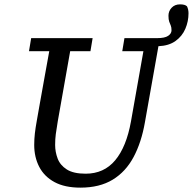

<svg xmlns="http://www.w3.org/2000/svg" viewBox="-20 -845 885 881"><path d="M137 -180Q137 -207 140 -233Q143 -259 149 -292L161 -360Q172 -423 183.5 -485.5Q195 -548 206 -610H113L123 -670H405L395 -610H302L245 -288Q239 -252 236 -229.5Q233 -207 233 -180Q233 -148 244.5 -117.5Q256 -87 286.5 -67.5Q317 -48 373 -48Q457 -48 508.5 -109.5Q560 -171 581 -288L638 -610H541L551 -670H701Q736 -670 751.5 -680.5Q767 -691 767 -706Q767 -720 763.5 -728Q760 -736 756.5 -745.5Q753 -755 753 -773Q753 -794 767.5 -809.5Q782 -825 806 -825Q829 -825 838 -816Q845 -802 845 -784Q845 -747 830.5 -713Q816 -679 785.5 -657Q755 -635 707 -633L645 -284Q629 -192 593 -124.5Q557 -57 497 -20.5Q437 16 349 16Q277 16 230 -9.5Q183 -35 160 -79.5Q137 -124 137 -180Z"/></svg>

Font: Source Serif 4 Caption
Style: Italic
Weight: 400
Italic angle: -12°
Designer: Frank Grießhammer
Foundry: Adobe Systems Incorporated
Version: Version 4.004;hotconv 1.0.117;makeotfexe 2.5.65602